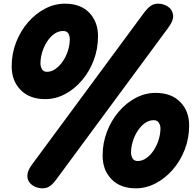

<svg xmlns="http://www.w3.org/2000/svg" viewBox="-20 -1024 1048 1044"><path d="M211.5 0Q190 0 170.2 -8.8Q150.5 -17.5 138.8 -34.2Q127 -51 129.2 -75.2Q131.5 -99.5 154.5 -130L763 -954.5Q782.5 -980 799.5 -992Q816.5 -1004 839.5 -1004Q868.5 -1004 892.5 -988.5Q916.5 -973 921 -944Q925.5 -915 895.5 -874L287 -49.5Q268.5 -24 251.2 -12Q234 0 211.5 0ZM226 -485Q141 -485 92.2 -534.8Q43.5 -584.5 43.5 -663.5Q43.5 -732.5 67.5 -794Q91.5 -855.5 132.5 -902.8Q173.5 -950 225.2 -977Q277 -1004 332.5 -1004Q418.5 -1004 465.8 -954.5Q513 -905 513 -827Q513 -758 489.5 -696.2Q466 -634.5 425.5 -587Q385 -539.5 333.5 -512.2Q282 -485 226 -485ZM236 -633.5Q259.5 -633.5 281.5 -649Q303.5 -664.5 321.2 -690.2Q339 -716 349.2 -747.8Q359.5 -779.5 359.5 -811.5Q359.5 -827.5 351.8 -841.5Q344 -855.5 323.5 -855.5Q297 -855.5 274.5 -839.2Q252 -823 235.2 -796.5Q218.5 -770 209.2 -739.2Q200 -708.5 200 -679Q200 -662.5 208 -648Q216 -633.5 236 -633.5ZM718.5 0Q634 0 586 -49.8Q538 -99.5 538 -178Q538 -247 561.8 -308.5Q585.5 -370 626 -417.2Q666.5 -464.5 718.2 -491.8Q770 -519 825.5 -519Q911.5 -519 960 -469.5Q1008.5 -420 1008.5 -342Q1008.5 -272.5 984.5 -210.5Q960.5 -148.5 919.2 -101.2Q878 -54 826 -27Q774 0 718.5 0ZM729 -148.5Q753 -148.5 775.2 -164Q797.5 -179.5 814.8 -205.2Q832 -231 842.2 -262.8Q852.5 -294.5 852.5 -326.5Q852.5 -342 844 -356.2Q835.5 -370.5 816 -370.5Q790 -370.5 767.5 -354.2Q745 -338 728 -311.5Q711 -285 701.8 -254.2Q692.5 -223.5 692.5 -194Q692.5 -177 700.8 -162.8Q709 -148.5 729 -148.5Z"/></svg>

Font: Edu SA Hand
Style: Bold
Weight: 700
Designer: Tina and Corey Anderson, Eben Sorkin, Mirko Velimirovic
Foundry: Google for Education
Version: Version 2.000